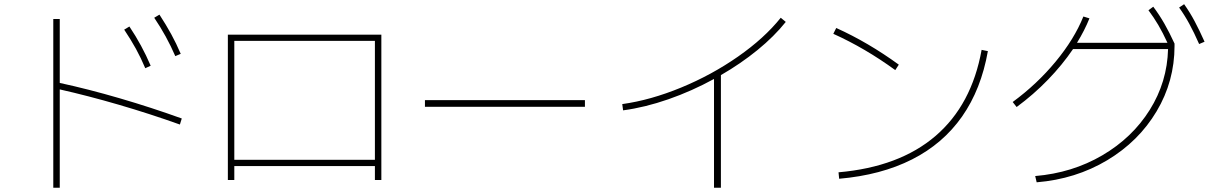

<svg xmlns="http://www.w3.org/2000/svg" viewBox="-20 -838 5665 899"><path d="M561.5 -699.2 585.9 -713.9Q616.2 -668.5 640.1 -624.3Q664.1 -580.1 685.5 -530.3L660.2 -518.6Q640.1 -566.4 616.5 -609.4Q592.8 -652.3 561.5 -699.2ZM702.1 -754.9 726.6 -769.5Q757.8 -721.7 781.7 -678Q805.7 -634.3 826.2 -585.9L800.8 -575.2Q760.3 -668.9 702.1 -754.9ZM259.8 -419.4V41H229.5V-749H259.8V-449.7Q393.1 -420.9 541 -377.7Q689 -334.5 831.1 -283.2L822.3 -254.9Q681.6 -305.2 536.9 -347.4Q392.1 -389.6 259.8 -419.4Z M1046.9 -675.8H1765.6V4.9H1735.4V-60.5H1077.1V4.9H1046.9ZM1735.4 -89.8V-646.5H1077.1V-89.8Z M1969.7 -369.1H2718.8V-337.9H1969.7Z M3635.7 -754.9 3659.2 -735.4Q3605 -667.5 3526.9 -603.8Q3448.7 -540 3355.5 -486.3V41H3323.2V-468.3Q3219.7 -411.6 3109.9 -373.3Q3000 -335 2897.5 -321.3L2893.6 -350.6Q3026.4 -369.1 3169.2 -428Q3312 -486.8 3435.3 -572.8Q3558.6 -658.7 3635.7 -754.9Z M4576.2 -604.5 4605.5 -598.6Q4574.2 -420.4 4484.9 -292.7Q4395.5 -165 4250.5 -91.6Q4105.5 -18.1 3909.2 -1L3906.2 -31.2Q4190.9 -56.2 4360.4 -201.4Q4529.8 -346.7 4576.2 -604.5ZM3881.8 -679.7 3895.5 -707Q4044.9 -639.6 4188.5 -535.2L4171.9 -509.8Q4030.3 -612.8 3881.8 -679.7Z M5449.2 -608.4H5004.4Q4954.1 -534.2 4886.7 -464.6Q4819.3 -395 4740.2 -336.9L4721.7 -360.4Q4835.4 -443.8 4922.9 -549.6Q5010.3 -655.3 5052.7 -760.7L5081.1 -752Q5058.6 -695.8 5022.9 -637.7H5446.3Q5424.8 -684.6 5403.6 -720.7Q5382.3 -756.8 5357.4 -790L5379.9 -806.6Q5408.7 -768.1 5432.1 -727.1Q5455.6 -686 5479.5 -633.8V-623Q5479.5 -457.5 5395.5 -316.7Q5311.5 -175.8 5164.1 -87.6Q5016.6 0.5 4834 15.6L4827.1 -13.7Q5000.5 -28.3 5141.1 -110.6Q5281.7 -192.9 5363.5 -323.5Q5445.3 -454.1 5449.2 -608.4ZM5501 -802.7 5524.4 -818.4Q5551.8 -779.8 5573.7 -738.5Q5595.7 -697.3 5620.1 -642.6L5594.7 -631.8Q5570.8 -686 5548.8 -726.3Q5526.9 -766.6 5501 -802.7Z"/></svg>

Font: Pretendard JP Thin
Style: Regular
Weight: 100
Designer: Base glyphs from Inter by Rasmus Andersson; Hangeul glyphs from Noto Sans CJK(Source Han Sans) by Jang Soo-young and Kan
Foundry: Kil Hyung-jin
Version: Version 1.309